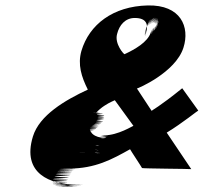

<svg xmlns="http://www.w3.org/2000/svg" viewBox="-20 -684 748 705"><path d="M100.9 -183C58.8 -45 167.1 -7 256.8 -6C349.5 -5 161.5 -5 251.2 -4C345.2 -4 155.9 -3 244.6 -2C337.6 -2 148.3 -1 237.3 -1C330.3 -1 141 0 231 0C325 0 135.7 1 225.7 1C319.7 1 132 0 221 0C314 0 125.3 -1 215.3 -1C309.3 -1 120.6 -2 210.6 -2C304.9 -3 115.9 -3 206.2 -4C300.5 -5 112.5 -5 202.8 -6C297.1 -7 109.1 -7 200.4 -8C295.4 -8 108.8 -9 199.4 -11C294 -13 107.3 -14 198.6 -15C293.9 -16 107.2 -17 198.8 -19C294.4 -21 108 -23 200.6 -25C297.3 -27 110.6 -28 203.2 -30C299.8 -32 114.7 -35 207.6 -38C304.2 -40 118.8 -42 211.5 -44C308.1 -46 121.4 -47 214 -49C310.6 -51 123.9 -52 216.2 -53C312.5 -54 125.8 -55 218.1 -56C314.4 -57 128.7 -58 221 -59C317.3 -60 131.6 -61 225 -62C321.3 -63 135.3 -63 228.6 -64C324.9 -65 140.2 -66 233.2 -66C328.2 -66 140.9 -65 232.9 -65C329.9 -65 391.3 -99 457.6 -136C458 -134 501.1 -69 501.5 -67C501.9 -65 681.6 -64 682.3 -63L592.2 -197C649.9 -232 707.3 -279 708 -278L649.1 -360C565.3 -292 536 -278 536.7 -277L482.8 -359C483.5 -358 624.5 -417 653.6 -509C677.9 -585 643.9 -667 522 -664C395.1 -661 307.6 -594 278.9 -497C264.7 -447 278.9 -402 302.5 -355C218.6 -316 124.8 -261 100.9 -183ZM474.9 -618C519.9 -618 526 -592 515.2 -560C504.4 -528 525.2 -596 514.7 -565C503.6 -532 524.9 -608 514.8 -575C505 -543 525.8 -611 516 -579C506.5 -548 528.3 -616 518.9 -585C508.8 -552 533.9 -631 524.8 -598C516.3 -567 537.8 -634 529 -602C520.3 -570 541.8 -637 533 -605C524.2 -573 546.4 -639 537.6 -607C528.5 -574 550.3 -642 541.2 -609C532.1 -576 552.3 -642 543.2 -609C534.1 -576 554.6 -643 545.5 -610C536.4 -577 557.3 -642 548.2 -609C539.1 -576 561 -641 551.6 -607C542.2 -573 564.7 -640 555.3 -606C545.9 -572 566.8 -637 558 -602C548.3 -567 570.2 -632 559.8 -598C549.4 -564 569.6 -630 559.2 -596L558 -592C547.6 -558 567.5 -623 557.1 -589C546.7 -555 565.6 -620 554.2 -586C543.8 -552 562.6 -617 551.2 -583C539.8 -549 559.4 -613 548 -579C536.6 -545 554.2 -609 542.5 -574C530.8 -539 549.7 -604 538 -569C526.3 -534 545.1 -599 533.4 -564C521.7 -529 475.8 -503 437.3 -485C435 -484 399.9 -523 409.9 -559C418 -592 439.9 -618 474.9 -618ZM469.9 -222C469.2 -223 414.2 -187 362.2 -187C328.2 -187 411.9 -186 359.9 -186C326.9 -186 407.9 -183 356.9 -183C322.9 -183 405 -180 352.4 -178C317.8 -176 400.2 -174 347.6 -172C313 -170 395.1 -167 339.5 -162C303.3 -158 384.4 -155 330.8 -153C296.5 -152 378.6 -149 326.6 -149C292.6 -149 377.2 -151 325.5 -152C291.1 -154 374.4 -155 322.7 -156C289.3 -158 371.6 -159 319.5 -162C284.4 -165 368.1 -167 316.4 -168C282.7 -169 365 -170 313.3 -171C279.6 -172 363.2 -174 311.5 -175C277.8 -176 361.1 -177 309.4 -178C275.7 -179 359.3 -181 307.6 -182C273.9 -183 357.6 -185 305.9 -186C272.2 -187 355.5 -188 304.1 -190C270.7 -192 353 -193 301.6 -195C268.2 -197 350.5 -198 299.1 -200C265.5 -201 349.5 -201 297.8 -202C265.8 -202 351.1 -203 301.1 -203C270.4 -204 357.4 -204 309 -206C279.6 -208 367.2 -210 318.1 -213C286.7 -215 372 -216 322.6 -218C291 -219 375.6 -221 325.9 -222C294.5 -224 380.8 -225 331.1 -226C299.7 -228 385.3 -230 335.6 -231C304.2 -233 388.2 -233 338.8 -235C307.5 -237 392.8 -238 342.4 -240C310 -242 395.9 -245 344.9 -245C311.9 -245 397.1 -249 346.1 -249C313.1 -249 397 -252 346.3 -253C314 -255 397.9 -258 344.8 -261C309.7 -264 392.3 -266 339.6 -267C304.9 -268 387.9 -268 335.2 -269C300.5 -270 383.9 -271 330.9 -271C295.9 -271 380.2 -272 327.2 -272C292.2 -272 375.2 -272 323.2 -272C288.2 -272 369.9 -271 317.5 -270C283.2 -269 365.5 -270 313.2 -269C277.9 -268 361.6 -267 308.3 -266C273 -265 355.4 -263 301.8 -261C266.2 -259 348.6 -257 295.7 -254C260.7 -251 344.1 -249 291.2 -246C256.3 -243 338.7 -241 287.1 -239C253.5 -237 336.8 -235 285.2 -233C251.6 -231 335 -229 283.4 -227C249.8 -225 334.2 -223 282.6 -221C249 -219 333.3 -217 282.7 -215C250.1 -213 334.5 -211 283.9 -209C250.6 -208 335.6 -208 284.3 -207C250.3 -207 334 -206 281.7 -205C246.4 -204 330.1 -203 276.8 -202C241.5 -201 323.8 -199 271.5 -198C236.9 -196 318.6 -195 266.3 -194C232 -193 315.7 -192 263.1 -190C229.8 -189 312.2 -187 260.6 -185C226.9 -183 309.6 -182 258 -180C223.4 -178 306.8 -176 253.9 -173C219 -170 303.4 -168 250.8 -166C216.1 -164 299.5 -162 247.6 -159C214 -157 296.1 -154 244.5 -152C210.9 -150 295.6 -149 243.9 -147C210.3 -145 294.7 -143 244.8 -140C212.9 -137 298.3 -135 248 -134C215.7 -133 300.4 -132 251.1 -131C219.7 -130 305.7 -130 256.4 -129C225.1 -128 310.1 -128 260.8 -127C229.5 -126 314.5 -126 265.5 -126C234.5 -126 321.2 -125 272.2 -125C240.9 -124 326.9 -124 277.9 -124C246.9 -124 334.2 -125 285.2 -125C254.2 -125 340.5 -126 291.5 -126C258.5 -126 350.8 -127 299.8 -127C269.8 -127 355.1 -128 306.4 -129C275.7 -130 361.1 -131 313.4 -132C283.7 -133 370 -134 321.3 -135C288.3 -135 373.6 -136 322.6 -136C289.6 -136 374.3 -135 323.3 -135C291.3 -135 375.7 -133 325.4 -132C293.1 -131 376.7 -130 325.4 -129C292.8 -127 376.9 -124 327.9 -124C294.9 -124 380.3 -122 329.3 -122C297.3 -122 382 -121 332 -121C300 -121 385 -121 335.3 -122C303.6 -123 388.2 -125 337.5 -126C304.8 -127 389.4 -129 337.4 -129C304.4 -129 387.1 -131 336.1 -131C302.1 -131 386.4 -132 335.7 -133C302.3 -135 385.6 -136 333.9 -137C300.2 -138 385.1 -141 332.1 -141C299.1 -141 382.4 -142 331.4 -142C299.4 -142 386.6 -146 337.2 -148C306.9 -150 393.8 -153 346.3 -158C316.8 -163 403.8 -166 354.4 -168C323 -170 408.6 -172 359.2 -174C327.8 -176 413.4 -178 363.4 -178C330.4 -178 299.9 -196 310.9 -232C328.7 -290 401.3 -315 401.6 -316Z"/></svg>

Font: Hussar Wojna
Style: 3Obl
Weight: 400
Designer: Robert Jablonski
Foundry: Cannot Into Space Fonts
Version: Version 1.01